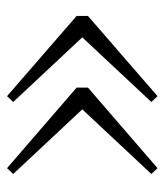

<svg xmlns="http://www.w3.org/2000/svg" viewBox="20 -552 479 560"><g transform="rotate(90 260.0 -271.5)"><path d="M260 -52 26 -255V-288L260 -491L277 -473L73 -255V-288L277 -70ZM470 -52 235 -255V-288L470 -491L487 -473L283 -255V-288L487 -70Z"/></g></svg>

Font: Noto Serif JP
Style: Regular
Weight: 200
Designer: Ryoko NISHIZUKA 西塚涼子 (kana & ideographs); Frank Grießhammer (Latin, Greek & Cyrillic); Wenlong ZHANG 张文龙 (bopomofo); San
Foundry: Adobe
Version: Version 2.001;hotconv 1.1.0;makeotfexe 2.6.0